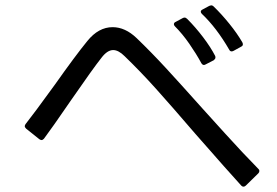

<svg xmlns="http://www.w3.org/2000/svg" viewBox="-20 -758 1040 721"><path d="M850 -565Q844 -565 841 -571Q793 -654 738 -706Q734 -710 734 -714Q734 -719 740 -722L766 -736Q772 -738 773 -738Q778 -738 782 -734Q812 -705 841.5 -668.5Q871 -632 890 -599Q892 -596 892 -591Q892 -586 886 -583L857 -567Q853 -565 850 -565ZM746 -514Q740 -514 736 -521Q717 -556 691 -593.5Q665 -631 637 -659Q633 -663 633 -667Q633 -673 640 -676L666 -690Q670 -692 673 -692Q678 -692 683 -687Q714 -656 742.5 -618.5Q771 -581 788 -548Q789 -546 789 -542Q789 -537 783 -532L752 -516Q748 -514 746 -514ZM894 -57Q890 -57 886 -61Q842 -109 714 -255Q623 -361 565 -425.5Q507 -490 448 -547Q425 -570 405 -570Q383 -570 361 -541Q330 -502 247 -382Q175 -277 145 -237Q140 -232 136 -232Q133 -232 128 -235L78 -275Q73 -280 73 -284Q73 -288 76 -292Q104 -327 186 -440Q263 -549 308 -604Q350 -656 403 -656Q450 -656 493 -615Q548 -562 602 -503.5Q656 -445 739 -352Q759 -330 825 -257Q891 -184 950 -124Q954 -121 954 -116Q954 -111 950 -107L903 -61Q899 -57 894 -57Z"/></svg>

Font: LINE Seed JP_TTF Regular
Style: Regular
Weight: 400
Designer: LINE & Fontrix & Fontworks
Version: Version 1.002